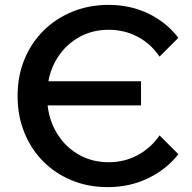

<svg xmlns="http://www.w3.org/2000/svg" viewBox="-20 -751 788 787"><path d="M422 16Q341 16 273.5 -12Q206 -40 156.5 -90Q107 -140 79.5 -208.5Q52 -277 52 -357Q52 -438 79.5 -506Q107 -574 157.5 -624.5Q208 -675 276.5 -703Q345 -731 425 -731Q515 -731 589 -695Q663 -659 711 -596L634 -519Q598 -572 544 -600.5Q490 -629 425 -629Q353 -629 295.5 -593.5Q238 -558 205.5 -497Q173 -436 173 -357Q173 -280 205.5 -218.5Q238 -157 295.5 -121.5Q353 -86 425 -86Q490 -86 544 -115Q598 -144 634 -196L711 -119Q663 -57 587.5 -20.5Q512 16 422 16ZM123 -319V-418H558V-319Z"/></svg>

Font: Wix Madefor Display SemiBold
Style: Regular
Weight: 600
Designer: Dalton Maag Ltd
Foundry: Dalton Maag Ltd
Version: Version 3.100